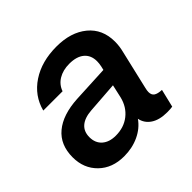

<svg xmlns="http://www.w3.org/2000/svg" viewBox="-135 -647 795 795"><g transform="rotate(-45 262.0 -250.0)"><path d="M430 -128Q427 -116 427 -107Q427 -90 438 -82.5Q449 -75 473 -74L454 5Q443 7 423 7Q378 7 351 -11Q324 -29 318 -60Q295 -27 255.5 -8.5Q216 10 168 10Q99 10 56.5 -31.5Q14 -73 14 -138Q14 -211 62 -251Q110 -291 198 -296L360 -304L364 -321Q367 -336 367 -348Q367 -383 344 -402.5Q321 -422 278 -422Q241 -422 214.5 -406Q188 -390 178 -361H65Q83 -430 143.5 -470Q204 -510 291 -510Q375 -510 426 -468Q477 -426 477 -353Q477 -326 470 -299ZM330 -173 343 -231 206 -221Q165 -218 143.5 -199.5Q122 -181 122 -148Q122 -114 144 -94.5Q166 -75 204 -75Q252 -75 285.5 -101.5Q319 -128 330 -173Z"/></g></svg>

Font: CBA Beacon Sans Bold
Style: Italic
Weight: 700
Italic angle: -13°
Designer: Wei Huang
Foundry: Wei Huang
Version: Version 1.002